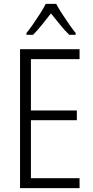

<svg xmlns="http://www.w3.org/2000/svg" viewBox="-20 -967 480 987"><path d="M389 0H83V-714H389V-663H139V-399H375V-349H139V-51H389ZM269 -947Q281 -924 299.5 -895.5Q318 -867 337 -840Q356 -813 369 -797V-788H336Q313 -810 289 -840Q265 -870 242 -898Q220 -870 195.5 -839.5Q171 -809 150 -788H116V-797Q132 -817 150.5 -843.5Q169 -870 186.5 -897.5Q204 -925 215 -947Z"/></svg>

Font: Noto Sans Ethiopic Condensed Light
Style: Regular
Weight: 300
Width: 3
Designer: Monotype Design Team
Foundry: Monotype Imaging Inc.
Version: Version 2.102; ttfautohint (v1.8.4.7-5d5b)